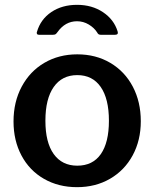

<svg xmlns="http://www.w3.org/2000/svg" viewBox="-20 -765 639 795"><path d="M162 -24.5C202 -1.5 247.7 10 299 10C350.3 10 396 -1.7 436 -25C476 -48.3 507.2 -80.7 529.5 -122C551.8 -163.3 563 -210.3 563 -263C563 -316.3 552 -364 530 -406C508 -448 477 -480.8 437 -504.5C397 -528.2 351.3 -540 300 -540C249.3 -540 204 -528.3 164 -505C124 -481.7 92.7 -448.8 70 -406.5C47.3 -364.2 36 -316 36 -262C36 -209.3 47 -162.3 69 -121C91 -79.7 122 -47.5 162 -24.5ZM397.5 -127C375.2 -95 342.7 -79 300 -79C258 -79 225.5 -95 202.5 -127C179.5 -159 168 -205 168 -265C168 -325.7 179.5 -372.3 202.5 -405C225.5 -437.7 258 -454 300 -454C342 -454 374.3 -437.7 397 -405C419.7 -372.3 431 -325.7 431 -265C431 -205 419.8 -159 397.5 -127ZM397 -621H456C464 -621 468 -623.7 468 -629L467 -635C457 -667.7 436.8 -694.2 406.5 -714.5C376.2 -734.8 340.3 -745 299 -745C257.7 -745 222.2 -735 192.5 -715C162.8 -695 143 -667.7 133 -633C131.7 -630.3 131.7 -627.7 133 -625C134.3 -622.3 137 -621 141 -621H199C203.7 -621 207.2 -621.7 209.5 -623C211.8 -624.3 214.7 -627.3 218 -632C239.3 -662 266.3 -677 299 -677C316.3 -677 332.5 -672.5 347.5 -663.5C362.5 -654.5 374 -643.7 382 -631C384 -627 386.2 -624.3 388.5 -623C390.8 -621.7 393.7 -621 397 -621Z"/></svg>

Font: Libre Franklin SemiBold
Style: Regular
Weight: 600
Designer: Pablo Impallari, Rodrigo Fuenzalida
Foundry: Impallari Type
Version: Version 1.002; ttfautohint (v1.5)